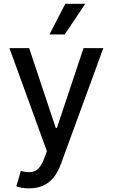

<svg xmlns="http://www.w3.org/2000/svg" viewBox="-20 -803 603 1027"><path d="M135.7 204.5C191.4 204.5 234.7 185.4 266.3 147C282 127.5 295.1 103.7 305.4 75.3L532.7 -545.5H426.8L284.1 -118.3H278.4L136 -545.5H30.5L230.8 5.7L216.6 44C197.8 94.8 174.7 115.4 144.2 117.5C128.9 118.6 111.2 116.5 91.3 111.2L67.1 193.5C78.5 198.9 104.8 204.5 135.7 204.5ZM326 -618.6 436.1 -782.7H329.2L244.7 -618.6Z"/></svg>

Font: Inter 465
Style: Regular
Weight: 400
Designer: Rasmus Andersson
Foundry: rsms
Version: Version 3.019;Glyphs 3.1.2 (3151)